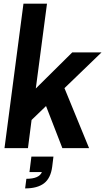

<svg xmlns="http://www.w3.org/2000/svg" viewBox="-20 -820 583 1063"><path d="M4.9 0 109.9 -799.8H240.2L178.2 -330.1L379.9 -529.8H542L336.9 -332L473.1 0H325.2L234.9 -232.9L154.8 -155.8L134.8 0ZM275.9 46.9 269 103Q260.7 166.5 223.9 194.8Q187 223.1 119.1 223.1L126 169.9Q196.8 169.9 211.9 132.8H143.1L153.8 46.9Z"/></svg>

Font: Cooper Hewitt
Style: Semibold Italic
Weight: 710
Designer: Village Type and Design LLC
Foundry: Cooper Hewitt Smithsonian Design Museum
Version: 1.000